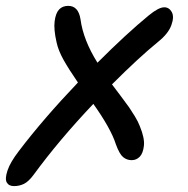

<svg xmlns="http://www.w3.org/2000/svg" viewBox="-23 -608 645 658"><path d="M24.9 29.8Q7.3 29.8 0.2 17.3Q-6.8 4.9 2.7 -23.7Q12.2 -52.2 42 -90.8Q125 -200.2 244.1 -325.2Q212.9 -370.6 194.8 -402.8Q176.8 -435.1 170.9 -462.9Q160.6 -507.8 164.3 -535.6Q168 -563.5 179.7 -575.7Q191.4 -587.9 210.9 -587.9Q245.6 -587.9 252.9 -542Q262.2 -471.2 311 -393.1Q410.6 -492.7 486.8 -555.2Q520.5 -583 540 -583Q556.6 -583 565.7 -566.7Q574.7 -550.3 564.2 -521.5Q553.7 -492.7 519 -464.8Q452.1 -410.2 360.8 -318.8Q367.2 -310.5 389.2 -281.2Q411.1 -252 419.2 -240.5Q427.2 -229 439 -209.7Q450.7 -190.4 456.1 -175.8Q473.1 -134.8 470.2 -108.6Q467.3 -82.5 455.8 -70.8Q444.3 -59.1 428.2 -59.1Q411.6 -59.1 398.9 -69.6Q386.2 -80.1 374 -113.8Q356.9 -167.5 296.9 -252Q179.7 -128.4 92.8 -9.8Q75.2 14.2 59.3 22Q43.5 29.8 24.9 29.8Z"/></svg>

Font: Shantell Sans Irregular
Style: Italic
Weight: 400
Italic angle: -11.31°
Designer: Stephen Nixon, Anya Danilova, Shantell Martin
Foundry: Arrow Type
Version: Version 1.006;[9816181b4]